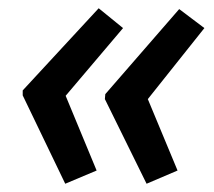

<svg xmlns="http://www.w3.org/2000/svg" viewBox="-20 -498 518 465"><path d="M138 -53 35 -267V-279L219 -478L278 -430L139 -266L214 -85ZM335 -53 234 -258 235 -270 414 -476 475 -430 338 -258 410 -85Z"/></svg>

Font: Noto Sans SemiCondensed Medium
Style: Italic
Weight: 500
Width: 4
Italic angle: -12°
Designer: Monotype Design Team
Foundry: Monotype Imaging Inc.
Version: Version 2.013; ttfautohint (v1.8.4.7-5d5b)